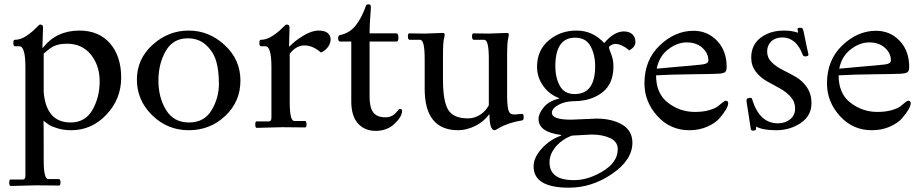

<svg xmlns="http://www.w3.org/2000/svg" viewBox="-20 -592 4289 892"><path d="M180 -466 177 -370H179Q242 -450 349 -450Q439 -450 491 -390.5Q543 -331 543 -231.5Q543 -132 474.5 -59.5Q406 13 311 13Q277 13 248.5 4.5Q220 -4 209.5 -11Q199 -18 182 -31Q183 -14 183 70V152Q183 240 204 240H253Q261 240 261 255Q261 270 255 270L146 269L30 272Q23 272 23 257Q23 242 28 242H86Q98 242 98 225V-280Q98 -377 70 -377H50Q42 -377 42 -392Q42 -407 48 -407Q75 -407 101.5 -424.5Q128 -442 145 -460Q162 -478 166 -478Q180 -478 180 -466ZM308 -23Q376 -23 409.5 -81.5Q443 -140 443 -214Q443 -288 402 -338.5Q361 -389 291 -389Q243 -389 214 -368Q199 -357 192 -350.5Q185 -344 183 -343V-164Q195 -23 308 -23Z M616 -222Q616 -318 689 -384Q762 -450 856.5 -450Q951 -450 1024 -382.5Q1097 -315 1097 -217.5Q1097 -120 1026.5 -53.5Q956 13 857 13Q758 13 687 -56.5Q616 -126 616 -222ZM852 -414Q784 -414 750 -355Q716 -296 716 -217.5Q716 -139 751.5 -81Q787 -23 858 -23Q929 -23 963 -80Q997 -137 997 -201.5Q997 -266 984 -309Q971 -352 937 -383Q903 -414 852 -414Z M1325 -466 1323 -376H1325Q1348 -401 1388 -425.5Q1428 -450 1459 -450Q1490 -450 1503 -438Q1516 -426 1516 -408.5Q1516 -391 1504 -374Q1492 -357 1471 -348Q1433 -381 1394.5 -381Q1356 -381 1326 -342V-118Q1326 -30 1347 -30H1396Q1404 -30 1404 -15Q1404 0 1398 0L1289 -1L1173 2Q1166 2 1166 -13Q1166 -28 1171 -28H1229Q1241 -28 1241 -45V-280Q1241 -377 1213 -377H1193Q1185 -377 1185 -392Q1185 -407 1191 -407Q1218 -407 1245 -424.5Q1272 -442 1289.5 -460Q1307 -478 1311 -478Q1325 -478 1325 -466Z M1612 -120V-399H1561Q1551 -399 1551 -413.5Q1551 -428 1559 -429Q1604 -438 1632 -473Q1660 -508 1680 -565Q1682 -572 1692.5 -572Q1703 -572 1703 -560.5Q1703 -549 1700 -510.5Q1697 -472 1697 -437H1821Q1831 -437 1831 -418Q1831 -399 1823 -399H1697V-142Q1697 -93 1714 -70Q1731 -47 1771 -47Q1805 -47 1826 -76Q1834 -86 1838 -86Q1848 -86 1848 -77Q1848 -50 1813 -17Q1778 16 1725.5 16Q1673 16 1642.5 -19Q1612 -54 1612 -120Z M1952 -436 2036 -439Q2046 -439 2046 -431Q2046 -426 2043 -414Q2038 -396 2038 -332V-223Q2038 -121 2062.5 -81.5Q2087 -42 2154 -42Q2184 -42 2210 -58.5Q2236 -75 2251 -103V-319Q2251 -407 2230 -407H2181Q2173 -408 2173 -422.5Q2173 -437 2179 -437L2250 -436L2334 -439Q2344 -439 2344 -431Q2344 -426 2341 -414Q2336 -396 2336 -332V-146Q2336 -78 2350 -66Q2358 -60 2371 -60L2405 -63Q2413 -63 2413 -48.5Q2413 -34 2407 -33Q2340 -22 2296 4Q2282 13 2278 13Q2254 13 2254 -60H2252Q2225 -24 2185 -5.5Q2145 13 2109 13Q1953 13 1953 -179V-319Q1953 -407 1932 -407H1883Q1875 -408 1875 -422.5Q1875 -437 1881 -437Z M2633 -36 2751 -41Q2823 -41 2870.5 -13Q2918 15 2918 71Q2918 151 2824 215.5Q2730 280 2623 280Q2459 280 2459 181Q2459 140 2497 98Q2535 56 2587 38V35Q2482 22 2482 -39Q2482 -64 2506 -93.5Q2530 -123 2578 -134V-136Q2532 -153 2503.5 -193Q2475 -233 2475 -282Q2475 -358 2529 -404Q2583 -450 2658.5 -450Q2734 -450 2787 -392Q2833 -446 2878 -446Q2903 -446 2917.5 -433Q2932 -420 2932 -397Q2932 -374 2904 -358Q2867 -388 2839 -388Q2829 -388 2819 -382Q2809 -376 2809 -371.5Q2809 -367 2819.5 -340.5Q2830 -314 2830 -284Q2830 -204 2780 -164Q2730 -124 2652 -122Q2616 -122 2590 -112Q2544 -93 2544 -68Q2544 -36 2633 -36ZM2728 33 2637 38Q2593 54 2563 88.5Q2533 123 2533 162Q2533 245 2646 245Q2713 245 2781.5 203Q2850 161 2850 101Q2850 66 2814.5 49.5Q2779 33 2728 33ZM2650 -155Q2745 -155 2745 -284Q2745 -338 2723.5 -377.5Q2702 -417 2652 -417Q2560 -417 2560 -284Q2560 -231 2581 -193Q2602 -155 2650 -155Z M3208 -72Q3246 -72 3274 -80Q3302 -88 3315 -98L3337 -116Q3347 -124 3352 -124Q3363 -124 3363 -112Q3363 -90 3324 -44Q3305 -21 3267 -4Q3229 13 3182 13Q3094 13 3034 -53Q2974 -119 2974 -205Q2974 -313 3045 -381Q3116 -449 3202 -449Q3267 -449 3311.5 -402.5Q3356 -356 3356 -280Q3356 -264 3349 -257.5Q3342 -251 3317 -249.5Q3292 -248 3195 -247Q3098 -246 3028 -242Q3028 -157 3083.5 -114.5Q3139 -72 3208 -72ZM3031 -273Q3057 -276 3136 -282.5Q3215 -289 3243 -292.5Q3271 -296 3271 -311Q3271 -345 3243 -370Q3215 -395 3170.5 -395Q3126 -395 3084 -362.5Q3042 -330 3031 -273Z M3493 -4Q3493 8 3491 11Q3489 15 3479 15Q3469 15 3468 7Q3465 -17 3456.5 -68Q3448 -119 3448 -125.5Q3448 -132 3453.5 -135Q3459 -138 3466 -137.5Q3473 -137 3474 -132Q3508 -19 3594 -19Q3627 -19 3650.5 -37.5Q3674 -56 3674 -87.5Q3674 -119 3653 -142.5Q3632 -166 3602 -182Q3572 -198 3542 -215Q3512 -232 3491 -259.5Q3470 -287 3470 -324Q3470 -383 3513.5 -416.5Q3557 -450 3623 -450Q3658 -450 3688 -440Q3684 -456 3686 -459.5Q3688 -463 3696 -463Q3704 -463 3707 -461Q3710 -459 3713 -447.5Q3716 -436 3719 -418.5Q3722 -401 3728 -374.5Q3734 -348 3735.5 -341.5Q3737 -335 3733 -332.5Q3729 -330 3720.5 -330Q3712 -330 3709 -338Q3679 -418 3614 -418Q3582 -418 3563 -399.5Q3544 -381 3544 -352.5Q3544 -324 3565 -303Q3586 -282 3616.5 -267Q3647 -252 3677.5 -234.5Q3708 -217 3729 -186Q3750 -155 3750 -113Q3750 -54 3700 -20.5Q3650 13 3586.5 13Q3523 13 3493 -4Z M4056 -72Q4094 -72 4122 -80Q4150 -88 4163 -98L4185 -116Q4195 -124 4200 -124Q4211 -124 4211 -112Q4211 -90 4172 -44Q4153 -21 4115 -4Q4077 13 4030 13Q3942 13 3882 -53Q3822 -119 3822 -205Q3822 -313 3893 -381Q3964 -449 4050 -449Q4115 -449 4159.5 -402.5Q4204 -356 4204 -280Q4204 -264 4197 -257.5Q4190 -251 4165 -249.5Q4140 -248 4043 -247Q3946 -246 3876 -242Q3876 -157 3931.5 -114.5Q3987 -72 4056 -72ZM3879 -273Q3905 -276 3984 -282.5Q4063 -289 4091 -292.5Q4119 -296 4119 -311Q4119 -345 4091 -370Q4063 -395 4018.5 -395Q3974 -395 3932 -362.5Q3890 -330 3879 -273Z"/></svg>

Font: Sedan
Style: Regular
Weight: 400
Designer: Sebastian Salazar
Foundry: Sebastian Salazar
Version: Version 1.001